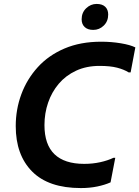

<svg xmlns="http://www.w3.org/2000/svg" viewBox="-20 -944 708 976"><path d="M60 -303Q60 -388 88.5 -465Q117 -542 172 -602.5Q227 -663 308 -697.5Q389 -732 494 -732Q546 -732 594 -724Q642 -716 668 -703L644 -576H634Q610 -591 575 -600Q540 -609 486 -609Q419 -609 366.5 -584.5Q314 -560 278.5 -518Q243 -476 224.5 -422Q206 -368 206 -308Q206 -209 257 -160Q308 -111 408 -111Q451 -111 489.5 -119.5Q528 -128 557 -142H566L542 -17Q513 -4 474.5 4Q436 12 391 12Q227 12 143.5 -72Q60 -156 60 -303ZM454 -792Q426 -792 410.5 -806.5Q395 -821 395 -846Q395 -880 418 -902Q441 -924 471 -924Q500 -924 515 -909.5Q530 -895 530 -870Q530 -836 507.5 -814Q485 -792 454 -792Z"/></svg>

Font: Kufam SemiBold
Style: Italic
Weight: 600
Italic angle: -11°
Designer: Artur Schmal
Foundry: Original Type
Version: Version 1.301; ttfautohint (v1.8.3)